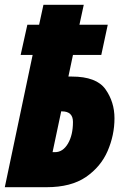

<svg xmlns="http://www.w3.org/2000/svg" viewBox="-26 -780 519 800"><path d="M-6 0H168Q270 0 332 -42.5Q394 -85 422.5 -151Q451 -217 451 -287Q451 -355 413.5 -408Q376 -461 273 -461H259L278 -551H396L423 -677H305L323 -760H155L137 -677H88L60 -551H110ZM193 -146 229 -316H232Q278 -316 278 -272Q278 -217 257 -181.5Q236 -146 203 -146Z"/></svg>

Font: Noto Sans Display Condensed Black
Style: Italic
Weight: 900
Width: 3
Italic angle: -192°
Designer: Monotype Design Team
Foundry: Monotype Imaging Inc.
Version: Version 1.900